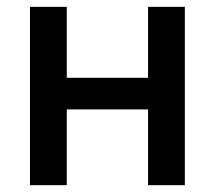

<svg xmlns="http://www.w3.org/2000/svg" viewBox="-20 -543 630 563"><path d="M175.8 -314.9H414.1V-522.9H522V0H414.1V-222.2H175.8V0H67.9V-522.9H175.8Z"/></svg>

Font: Rising Sun DemiBold
Style: DemiBold
Weight: 600
Designer: Matt McInerney, Pablo Impallari, Rodrigo Fuenzalida
Foundry: Matt McInerney, Pablo Impallari, Rodrigo Fuenzalida
Version: Version 1.000